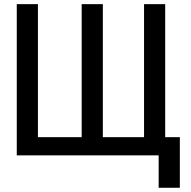

<svg xmlns="http://www.w3.org/2000/svg" viewBox="-20 -742 910 917"><path d="M737.8 0H60.1V-722.2H161.1V-86.9H370.1V-722.2H471.2V-86.9H668V-722.2H769V-86.9H838.9V154.8H737.8Z"/></svg>

Font: Perun
Style: Regular
Weight: 400
Version: Version 1.0000